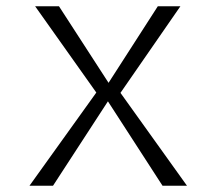

<svg xmlns="http://www.w3.org/2000/svg" viewBox="-20 -596 693 612"><path d="M74 -4H149L324 -273L498 -4H576L364 -300L555 -576H483L326 -332L168 -576H92L287 -301Z"/></svg>

Font: Charger Static
Style: 2
Weight: 1000
Designer: Jasper
Foundry: KineticPlasma Fonts/Cannot Into Space Fonts
Version: Version 1.1